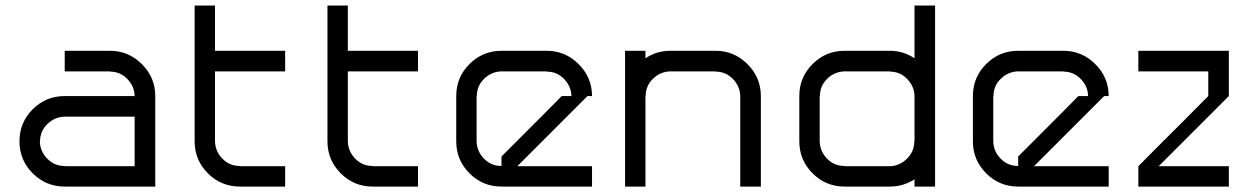

<svg xmlns="http://www.w3.org/2000/svg" viewBox="-20 -687 4623 707"><path d="M551.7 0H218.3Q149.2 0 100.4 -48.8Q51.7 -97.5 51.7 -166.7Q51.7 -235.8 100.4 -284.6Q149.2 -333.3 218.3 -333.3H475.8Q475 -369.2 448.8 -396.2Q422.5 -423.3 385 -423.3V-424.2H218.3V-500H385Q453.3 -500 502.5 -450.8Q551.7 -401.7 551.7 -333.3ZM475.8 -75V-257.5H218.3Q181.7 -256.7 154.6 -230.4Q127.5 -204.2 127.5 -166.7H126.7Q127.5 -130 153.8 -102.9Q180 -75.8 218.3 -75.8V-75Z M863.3 0Q794.2 0 745.4 -48.8Q696.7 -97.5 696.7 -166.7V-666.7H771.7V-500H1030V-424.2H771.7V-166.7Q772.5 -130 798.8 -102.9Q825 -75.8 863.3 -75.8V-75H1030V0Z M1352.5 0Q1283.3 0 1234.6 -48.8Q1185.8 -97.5 1185.8 -166.7V-666.7H1260.8V-500H1519.2V-424.2H1260.8V-166.7Q1261.7 -130 1287.9 -102.9Q1314.2 -75.8 1352.5 -75.8V-75H1519.2V0Z M1885 -75H2160V0H1826.7Q1757.5 0 1708.8 -48.8Q1660 -97.5 1660 -166.7V-333.3Q1660 -402.5 1708.8 -451.2Q1757.5 -500 1826.7 -500H1993.3Q2061.7 -500 2110.8 -450.8Q2160 -401.7 2160 -333.3H2143.3L1976.7 -166.7ZM1826.7 -75.8V-110.8Q1856.7 -140.8 1993.3 -277.5L2048.3 -333.3H2084.2Q2083.3 -369.2 2057.1 -396.2Q2030.8 -423.3 1993.3 -423.3V-424.2H1826.7Q1790 -423.3 1762.9 -397.1Q1735.8 -370.8 1735.8 -333.3H1735V-166.7Q1735.8 -130 1762.1 -102.9Q1788.3 -75.8 1826.7 -75.8Z M2356.7 0H2281.7V-500H2356.7V-472.5Q2398.3 -500 2448.3 -500H2615Q2683.3 -500 2732.5 -450.8Q2781.7 -401.7 2781.7 -333.3V0H2705.8V-333.3Q2705 -369.2 2678.8 -396.2Q2652.5 -423.3 2615 -423.3V-424.2H2448.3Q2411.7 -423.3 2384.6 -397.1Q2357.5 -370.8 2357.5 -333.3H2356.7Z M3256.7 -75Q3292.5 -75.8 3319.6 -102.5Q3346.7 -129.2 3346.7 -166.7H3347.5V-333.3Q3346.7 -369.2 3320.4 -396.2Q3294.2 -423.3 3256.7 -423.3V-424.2H3090Q3053.3 -423.3 3026.2 -397.1Q2999.2 -370.8 2999.2 -333.3H2998.3V-166.7Q2999.2 -130 3025.4 -102.9Q3051.7 -75.8 3090 -75.8V-75ZM3256.7 0H3090Q3020.8 0 2972.1 -48.8Q2923.3 -97.5 2923.3 -166.7V-333.3Q2923.3 -402.5 2972.1 -451.2Q3020.8 -500 3090 -500H3256.7Q3305.8 -500 3347.5 -472.5V-666.7H3423.3V0H3347.5V-26.7Q3305.8 0 3256.7 0Z M3787.5 -75H4062.5V0H3729.2Q3660 0 3611.3 -48.8Q3562.5 -97.5 3562.5 -166.7V-333.3Q3562.5 -402.5 3611.3 -451.2Q3660 -500 3729.2 -500H3895.8Q3964.2 -500 4013.3 -450.8Q4062.5 -401.7 4062.5 -333.3H4045.8L3879.2 -166.7ZM3729.2 -75.8V-110.8Q3759.2 -140.8 3895.8 -277.5L3950.8 -333.3H3986.7Q3985.8 -369.2 3959.6 -396.2Q3933.3 -423.3 3895.8 -423.3V-424.2H3729.2Q3692.5 -423.3 3665.4 -397.1Q3638.3 -370.8 3638.3 -333.3H3637.5V-166.7Q3638.3 -130 3664.6 -102.9Q3690.8 -75.8 3729.2 -75.8Z M4505 0H4171.7V-75Q4270.8 -175 4338.3 -241.7L4429.2 -333.3V-424.2H4171.7V-500H4505V-333.3L4246.7 -75H4505Z"/></svg>

Font: 0xA000-Squarish
Style: Squareish
Weight: 400
Version: Version 0.1